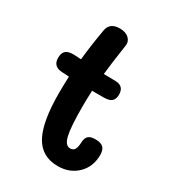

<svg xmlns="http://www.w3.org/2000/svg" viewBox="-165 -763 774 857"><g transform="rotate(30 221.5 -334.5)"><path d="M406 -137Q406 -76 366.5 -37.5Q327 1 266 1Q183 1 145.5 -67.5Q108 -136 108 -285Q108 -316 110 -370L74 -372Q26 -374 26 -419Q26 -444 39 -455.5Q52 -467 82 -466L118 -464Q125 -535 141 -627Q149 -670 200 -670Q231 -670 247.5 -654Q264 -638 260 -616Q244 -508 239 -458L300 -457Q344 -456 344 -412Q344 -389 332 -378Q320 -367 291 -367H231Q229 -315 229 -285Q229 -179 239 -137Q249 -95 274 -95Q290 -95 297 -106.5Q304 -118 305 -145Q306 -167 317 -177Q328 -187 353 -187Q381 -187 393.5 -175Q406 -163 406 -137Z"/></g></svg>

Font: Mali SemiBold
Style: Regular
Weight: 600
Designer: Kitiyaporn Chalermlarp | Katatrad Aksorn Co.,Ltd.
Foundry: Cadson Demak Co.,Ltd.
Version: Version 1.000; ttfautohint (v1.6)